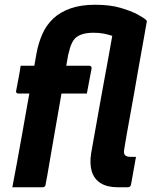

<svg xmlns="http://www.w3.org/2000/svg" viewBox="-20 -789 640 809"><path d="M67 -512H356Q360 -512 362 -510.5Q364 -509 365 -507Q366 -505 366 -501Q361 -473 356 -448Q351 -423 346 -395H57Q54 -395 51.5 -396.5Q49 -398 48 -400.5Q47 -403 48 -406Q53 -434 58 -459Q63 -484 67 -512ZM453 -638Q434 -644 416 -647.5Q398 -651 374 -651Q348 -651 329 -645.5Q310 -640 297 -628Q290 -621 284.5 -610.5Q279 -600 275 -587Q271 -574 267 -557Q260 -516 250.5 -461.5Q241 -407 230.5 -345.5Q220 -284 209 -222.5Q198 -161 189 -106.5Q180 -52 172 -11Q172 -6 168.5 -3Q165 0 159 0Q127 0 95.5 0Q64 0 32 0Q37 -25 41.5 -50.5Q46 -76 51 -101Q63 -166 73 -222.5Q83 -279 92.5 -333Q102 -387 112.5 -443.5Q123 -500 134 -565Q142 -608 158.5 -645.5Q175 -683 204 -710.5Q233 -738 277 -753.5Q321 -769 381 -769Q443 -769 487.5 -756Q532 -743 560 -728Q588 -713 596 -704Q598 -703 598.5 -700.5Q599 -698 598 -695Q590 -648 581 -599Q572 -550 563 -498.5Q554 -447 544.5 -392.5Q535 -338 524.5 -281.5Q514 -225 504 -164Q502 -153 502.5 -146Q503 -139 507 -135Q511 -131 517.5 -129.5Q524 -128 533 -128Q536 -128 538 -128Q540 -128 542 -128H553Q548 -102 542.5 -69.5Q537 -37 532 -11Q531 -6 527.5 -3Q524 0 519 0Q516 0 508.5 0Q501 0 492 0Q483 0 476 0Q432 0 404.5 -17Q377 -34 367 -66Q357 -98 364 -143Q372 -189 381 -238.5Q390 -288 399 -339.5Q408 -391 417.5 -442Q427 -493 436 -542.5Q445 -592 453 -638Z"/></svg>

Font: RecMonoLinear Nerd Font Mono
Style: Bold Italic
Weight: 700
Italic angle: -10°
Monospace: yes
Version: Version 1.085; ttfautohint (v1.8.4.7-5d5b);Nerd Fonts 3.2.1